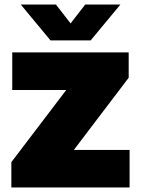

<svg xmlns="http://www.w3.org/2000/svg" viewBox="-20 -826 621 846"><path d="M30 0V-111.5L297 -462.5L296 -429.5H34V-595H547V-483.5L280.5 -132.5L281.5 -165.5H551V0ZM202.5 -648 71.5 -806H226.5L306 -703.5H276L355.5 -806H510.5L379.5 -648Z"/></svg>

Font: Encode Sans SC Black
Style: Regular
Weight: 900
Version: Version 3.002